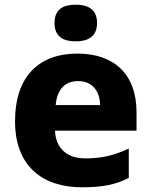

<svg xmlns="http://www.w3.org/2000/svg" viewBox="-20 -787 643 817"><path d="M302 -767C252 -767 212 -750 212 -689C212 -629 252 -611 302 -611C351 -611 393 -629 393 -689C393 -750 351 -767 302 -767ZM309 -559C150 -559 44 -466 44 -271C44 -78 163 10 329 10C418 10 474 -2 528 -30V-155C467 -126 413 -113 343 -113C262 -113 217 -159 214 -231H561V-309C561 -473 464 -559 309 -559ZM312 -442C374 -442 405 -398 406 -340H217C223 -410 260 -442 312 -442Z"/></svg>

Font: Noto Sans Ethiopic ExtraBold
Style: Regular
Weight: 800
Designer: Monotype Design Team
Foundry: Monotype Imaging Inc.
Version: Version 2.102